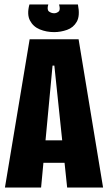

<svg xmlns="http://www.w3.org/2000/svg" viewBox="-20 -835 481 855"><path d="M2 0 112 -660H330L439 0H279L222 -543H214L163 0ZM102 -110V-210H333V-110ZM111 -815H195Q188 -791 198.5 -783.5Q209 -776 221 -776Q232 -776 241 -783.5Q250 -791 243 -815H327Q337 -765 322 -738.5Q307 -712 278.5 -702Q250 -692 221 -692Q187 -692 157.5 -704Q128 -716 113.5 -743.5Q99 -771 111 -815Z"/></svg>

Font: Bricolage Grotesque 96pt ExtraBold Condensed
Style: Regular
Weight: 800
Width: 3
Version: Version 1.001;gftools[0.9.33.dev8+g029e19f]